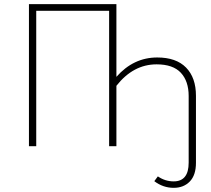

<svg xmlns="http://www.w3.org/2000/svg" viewBox="-20 -702 1015 922"><path d="M921 80Q921 139 891.5 169.5Q862 200 814 200Q763 200 721 168L738 145Q773 169 814 169Q886 169 886 79V-241Q886 -312 848.5 -352.5Q811 -393 732 -393Q620 -393 539 -290V0H504V-650H154V0H119V-682H539V-333Q621 -426 735 -426Q826 -426 873.5 -377.5Q921 -329 921 -242Z"/></svg>

Font: Fira Sans UltraLight
Style: Regular
Weight: 200
Designer: Carrois Corporate & Edenspiekermann AG
Foundry: Carrois Corporate GbR & Edenspiekermann AG
Version: Version 4.106;PS 004.106;hotconv 1.0.70;makeotf.lib2.5.58329